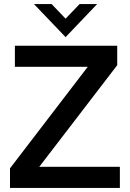

<svg xmlns="http://www.w3.org/2000/svg" viewBox="-20 -921 638 941"><path d="M29 0V-96L410 -593.5H53V-697H554.5V-601.5L172.5 -103.5H567.5V0ZM146.5 -901H233L301.5 -829.5L370 -901H456L301.5 -739Z"/></svg>

Font: HK Grotesk SemiBold
Style: Regular
Weight: 600
Designer: Alfredo Marco Pradil
Foundry: Hanken Design Co.
Version: Version 3.001;FEAKit 1.0